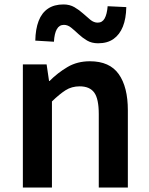

<svg xmlns="http://www.w3.org/2000/svg" viewBox="-20 -845 672 865"><path d="M83 0V-555H190L201 -480H203Q240 -517 284 -543Q328 -569 385 -569Q474 -569 515 -511Q556 -453 556 -348V0H425V-331Q425 -400 404.5 -428Q384 -456 339 -456Q303 -456 275.5 -438.5Q248 -421 214 -388V0ZM422 -650Q393 -650 372 -662.5Q351 -675 333.5 -691.5Q316 -708 300.5 -720.5Q285 -733 268 -733Q247 -733 236 -713.5Q225 -694 223 -657L139 -662Q140 -714 154 -750.5Q168 -787 196 -806Q224 -825 266 -825Q294 -825 315.5 -812.5Q337 -800 354.5 -784Q372 -768 387.5 -755.5Q403 -743 420 -743Q441 -743 451.5 -762Q462 -781 465 -817L549 -813Q548 -761 533.5 -725Q519 -689 491.5 -669.5Q464 -650 422 -650Z"/></svg>

Font: Noto Sans SC SemiBold
Style: Regular
Weight: 600
Designer: Ryoko NISHIZUKA 西塚涼子 (kana, bopomofo & ideographs); Paul D. Hunt (Latin, Greek & Cyrillic); Sandoll Communications 산돌커뮤니
Foundry: Adobe
Version: Version 2.004-H2;hotconv 1.0.118;makeotfexe 2.5.65603